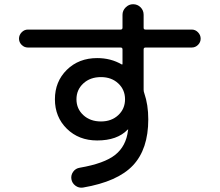

<svg xmlns="http://www.w3.org/2000/svg" viewBox="-20 -835 1040 909"><path d="M458 -470Q407 -470 374.5 -440Q342 -410 342 -365Q342 -320 374.5 -290Q407 -260 458 -260Q508 -260 540 -290Q572 -320 572 -365Q572 -410 540 -440Q508 -470 458 -470ZM112 -610Q95 -610 82.5 -622.5Q70 -635 70 -652Q70 -669 82.5 -682Q95 -695 112 -695H551Q560 -695 560 -704V-765Q560 -785 575 -800Q590 -815 610 -815Q631 -815 645.5 -800.5Q660 -786 660 -765V-703Q660 -695 669 -695H888Q905 -695 917.5 -682Q930 -669 930 -652Q930 -635 917.5 -622.5Q905 -610 888 -610H669Q660 -610 660 -601V-410Q660 -402 663 -394Q682 -339 682 -270Q682 -129 609.5 -52Q537 25 373 53Q353 56 337 44Q321 32 318 13Q315 -6 326.5 -22Q338 -38 358 -41Q474 -61 525.5 -102Q577 -143 586 -217Q586 -218 586 -218L587 -220Q587 -222 586 -222L584 -221Q535 -170 440 -170Q353 -170 296.5 -225.5Q240 -281 240 -365Q240 -449 296.5 -504.5Q353 -560 440 -560Q505 -560 556 -530H559Q560 -530 560 -531V-601Q560 -610 551 -610Z"/></svg>

Font: Rounded Mplus 1c Medium
Style: Regular
Weight: 500
Version: Version 1.059.20150529